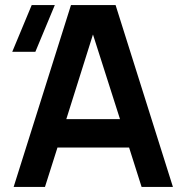

<svg xmlns="http://www.w3.org/2000/svg" viewBox="-20 -740 725 760"><path d="M34 0H158L207.5 -156H491L540.5 0H664.5L437.5 -720H261ZM28.5 -535H120L197 -720H105.5ZM242.5 -268.5 348 -603.5 455 -268.5Z"/></svg>

Font: Eudonet
Style: Bold
Weight: 700
Designer: Mikhail Sharanda
Foundry: Mikhail Sharanda
Version: Version 4.503;Glyphs 3.1.2 (3151)